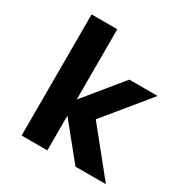

<svg xmlns="http://www.w3.org/2000/svg" viewBox="-189 -1006 1128 1164"><g transform="rotate(30 375.0 -424.0)"><path d="M497 0 254 -300 516 -620H714L460 -310L710 0ZM120 0V-848H300V0Z"/></g></svg>

Font: Martian Mono SemiExpanded ExtraBold
Style: Regular
Weight: 800
Width: 6
Designer: Roman Shamin
Foundry: Evil Martians
Version: Version 1.000